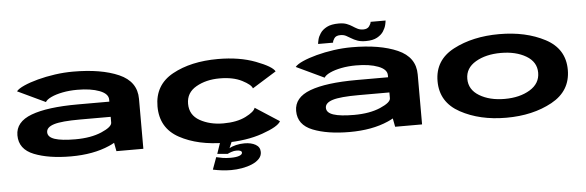

<svg xmlns="http://www.w3.org/2000/svg" viewBox="-56 -965 4175 1367"><g transform="rotate(-5 2031.0 -281.5)"><path d="M743.5 0 732 -60.5Q715 -50.5 694 -41.5Q579 9 418.5 9Q260 9 155.5 -32.5Q51 -74 51 -173.5Q51 -269.5 165.8 -312.5Q280.5 -355.5 499.5 -355.5H724V-370Q724 -412 662 -435.8Q600 -459.5 504 -459.5Q447 -459.5 398.5 -450Q350 -440.5 317 -425Q284 -409.5 274 -392L75.5 -486Q90.5 -504.5 132 -523Q173.5 -541.5 231.5 -557Q289.5 -572.5 355.2 -581.8Q421 -591 484.5 -591Q685.5 -591 810.8 -536Q936 -481 936 -357V0ZM724 -205.5V-247H505Q373 -247 318.5 -230Q264 -213 264 -177Q264 -142 313 -125.8Q362 -109.5 460.5 -109.5Q571.5 -109.5 647.8 -142.2Q724 -175 724 -205.5Z M1520 7.5Q1326.5 7.5 1194.5 -64.5Q1062.5 -136.5 1062.5 -291.5Q1062.5 -445 1194.5 -517.8Q1326.5 -590.5 1520 -590.5Q1673 -590.5 1788.2 -546.8Q1903.5 -503 1922 -467L1750.5 -360.5Q1743 -387 1679.8 -419.5Q1616.5 -452 1520 -452Q1423 -452 1352 -411.2Q1281 -370.5 1281 -291.5Q1281 -210.5 1352.2 -170.5Q1423.5 -130.5 1520 -130.5Q1616.5 -130.5 1679.8 -162.2Q1743 -194 1750.5 -222L1922 -111Q1903.5 -73.5 1788.2 -33Q1673 7.5 1520 7.5ZM1546.5 205.5Q1515 205.5 1482.2 201.8Q1449.5 198 1416 191L1447.5 104.5Q1467 109.5 1492.8 113.8Q1518.5 118 1549.5 118Q1589 118 1611 110Q1633 102 1633 88.5Q1633 70.5 1595 70.5Q1577 70.5 1559 76.8Q1541 83 1531 88.5L1457 82L1485 0H1568.5L1547.5 49.5Q1566 38 1595.5 31Q1625 24 1656 24Q1704 24 1735.5 42Q1767 60 1767 95.5Q1767 123.5 1747 144.2Q1727 165 1694.8 178.5Q1662.5 192 1623.5 198.8Q1584.5 205.5 1546.5 205.5Z M2735.5 0 2724 -60.5Q2707 -50.5 2686 -41.5Q2571 9 2410.5 9Q2252 9 2147.5 -32.5Q2043 -74 2043 -173.5Q2043 -269.5 2157.8 -312.5Q2272.5 -355.5 2491.5 -355.5H2716V-370Q2716 -412 2654 -435.8Q2592 -459.5 2496 -459.5Q2439 -459.5 2390.5 -450Q2342 -440.5 2309 -425Q2276 -409.5 2266 -392L2067.5 -486Q2082.5 -504.5 2124 -523Q2165.5 -541.5 2223.5 -557Q2281.5 -572.5 2347.2 -581.8Q2413 -591 2476.5 -591Q2677.5 -591 2802.8 -536Q2928 -481 2928 -357V0ZM2716 -205.5V-247H2497Q2365 -247 2310.5 -230Q2256 -213 2256 -177Q2256 -142 2305 -125.8Q2354 -109.5 2452.5 -109.5Q2563.5 -109.5 2639.8 -142.2Q2716 -175 2716 -205.5ZM2581 -626Q2545 -626 2521 -634.8Q2497 -643.5 2479 -655Q2461 -666.5 2443.8 -675.2Q2426.5 -684 2404 -684Q2372.5 -684 2360 -666Q2347.5 -648 2347.5 -635H2240.5Q2241 -644.5 2246 -666Q2251 -687.5 2266.8 -711Q2282.5 -734.5 2314 -751Q2345.5 -767.5 2399.5 -767.5Q2433.5 -767.5 2456 -758.8Q2478.5 -750 2495.5 -738.8Q2512.5 -727.5 2529.8 -718.8Q2547 -710 2571 -710Q2599.5 -710 2612.8 -728.2Q2626 -746.5 2626.5 -759.5H2733.5Q2733 -750 2728 -728.5Q2723 -707 2707.8 -683.2Q2692.5 -659.5 2662.2 -642.8Q2632 -626 2581 -626Z M3530.5 5Q3341 5 3202.8 -70.5Q3064.5 -146 3064.5 -296.5Q3064.5 -447.5 3202.8 -520Q3341 -592.5 3530.5 -592.5Q3720 -592.5 3857.8 -520Q3995.5 -447.5 3995.5 -296.5Q3995.5 -146 3857.8 -70.5Q3720 5 3530.5 5ZM3530.5 -129.5Q3638 -129.5 3710.8 -173.5Q3783.5 -217.5 3783.5 -295Q3783.5 -372 3710.8 -415Q3638 -458 3530.5 -458Q3423 -458 3350 -415Q3277 -372 3277 -295Q3277 -217.5 3350 -173.5Q3423 -129.5 3530.5 -129.5Z"/></g></svg>

Font: Anybody UltraExpanded Regular
Style: Bold
Weight: 700
Width: 9
Designer: Tyler Finck
Foundry: Etcetera Type Company
Version: Version 1.010; ttfautohint (v1.8.3) -l 8 -r 50 -G 200 -x 14 